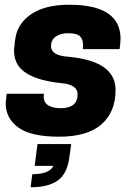

<svg xmlns="http://www.w3.org/2000/svg" viewBox="-20 -563 568 809"><path d="M109 226 116 171Q188 171 205 136H126L138 44H280L272 101Q263 169 223.5 197.5Q184 226 109 226ZM229 13Q111 13 57.5 -25.5Q4 -64 4 -128L8 -168H165L164 -156Q164 -109 234 -107Q307 -107 307 -165Q307 -208 235 -213Q140 -223 89.5 -255.5Q39 -288 39 -351Q42 -391 47.5 -415Q53 -439 68 -461Q126 -543 272 -543Q488 -543 488 -399Q487 -377 484 -356H329L330 -373Q330 -397 317 -410Q304 -423 267 -423Q235 -423 215 -409Q195 -395 195 -368Q195 -329 267 -324Q467 -306 467 -184Q467 -91 407.5 -39Q348 13 229 13Z"/></svg>

Font: Tanohe Sans
Style: Bold Italic
Weight: 700
Designer: Village Type and Design LLC & Cristiano Sobral
Foundry: Cooper Hewitt Smithsonian Design Museum
Version: Version 1.00;September 29, 2021;FontCreator 13.0.0.2655 64-b